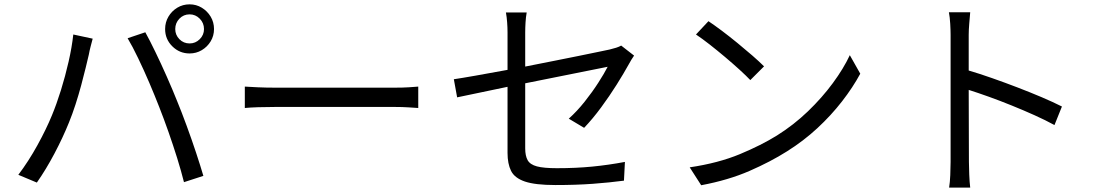

<svg xmlns="http://www.w3.org/2000/svg" viewBox="-20 -830 5040 880"><path d="M783.2 -696.8Q783.2 -669.9 802.2 -650.4Q821.3 -630.9 849.1 -630.9Q876 -630.9 895.5 -650.4Q915 -669.9 915 -696.8Q915 -724.6 895.5 -744.4Q876 -764.2 849.1 -764.2Q821.3 -764.2 802.2 -744.4Q783.2 -724.6 783.2 -696.8ZM736.8 -696.8Q736.8 -728 752 -753.7Q767.1 -779.3 792.5 -794.7Q817.9 -810.1 849.1 -810.1Q879.4 -810.1 904.8 -794.7Q930.2 -779.3 945.6 -753.7Q960.9 -728 960.9 -696.8Q960.9 -666 945.6 -640.6Q930.2 -615.2 904.8 -600.1Q879.4 -585 849.1 -585Q802.7 -585 769.8 -617.7Q736.8 -650.4 736.8 -696.8ZM217.8 -300.8Q239.3 -352.5 259.3 -416.7Q279.3 -481 294.4 -547.4Q309.6 -613.8 315.9 -671.9L404.8 -652.8Q400.4 -636.7 395.3 -616.7Q390.1 -596.7 387.2 -580.1Q381.8 -556.6 372.8 -519.8Q363.8 -482.9 352.1 -439Q340.3 -395 325.9 -350.6Q311.5 -306.2 295.9 -268.1Q268.1 -199.2 229.5 -126.2Q190.9 -53.2 148.9 6.8L64 -28.8Q111.3 -91.3 151.6 -164.6Q191.9 -237.8 217.8 -300.8ZM710 -338.9Q689.9 -390.6 664.6 -450Q639.2 -509.3 613 -563.7Q586.9 -618.2 564.9 -654.8L646 -682.1Q666 -646 692.1 -592Q718.3 -538.1 744.6 -478.5Q771 -418.9 792 -366.2Q812.5 -316.4 835.4 -253.9Q858.4 -191.4 878.7 -130.1Q898.9 -68.8 912.1 -23.9L823.2 4.9Q810.5 -45.9 792 -105.5Q773.4 -165 752.2 -225.3Q731 -285.6 710 -338.9Z M1102.1 -433.1Q1124.5 -431.6 1161.9 -429.9Q1199.2 -428.2 1241.2 -428.2Q1259.3 -428.2 1301.5 -428.2Q1343.8 -428.2 1399.4 -428.2Q1455.1 -428.2 1515.1 -428.2Q1575.2 -428.2 1630.9 -428.2Q1686.5 -428.2 1728.5 -428.2Q1770.5 -428.2 1789.1 -428.2Q1826.7 -428.2 1853.5 -429.9Q1880.4 -431.6 1897 -433.1V-335Q1881.8 -335.9 1852.8 -337.9Q1823.7 -339.8 1790 -339.8Q1771.5 -339.8 1729.2 -339.8Q1687 -339.8 1631.3 -339.8Q1575.7 -339.8 1515.6 -339.8Q1455.6 -339.8 1399.9 -339.8Q1344.2 -339.8 1302 -339.8Q1259.8 -339.8 1241.2 -339.8Q1199.7 -339.8 1162.6 -338.6Q1125.5 -337.4 1102.1 -335Z M2886.2 -575.2Q2880.9 -567.4 2873.8 -556.2Q2866.7 -544.9 2861.8 -535.2Q2838.9 -493.7 2806.2 -441.7Q2773.4 -389.6 2735.1 -337.6Q2696.8 -285.6 2657.2 -244.1L2586.9 -286.1Q2624.5 -319.8 2659.7 -364Q2694.8 -408.2 2722.4 -451.2Q2750 -494.1 2765.1 -523.9L2387.2 -448.2V-149.9Q2387.2 -115.7 2398.4 -95.7Q2409.7 -75.7 2440.9 -67.4Q2472.2 -59.1 2532.2 -59.1Q2619.1 -59.1 2694.1 -66.4Q2769 -73.7 2844.2 -87.9L2839.8 -2Q2773.4 6.8 2696.5 12.5Q2619.6 18.1 2525.9 18.1Q2433.1 18.1 2385.7 2Q2338.4 -14.2 2322.3 -46.9Q2306.2 -79.6 2306.2 -128.9V-432.1L2075.2 -383.8L2060.1 -466.8Q2093.8 -471.7 2160.2 -483.4Q2226.6 -495.1 2306.2 -509.8V-681.2Q2306.2 -703.6 2304.4 -727.5Q2302.7 -751.5 2298.8 -772.9H2394Q2390.1 -751.5 2388.7 -727.1Q2387.2 -702.6 2387.2 -681.2V-524.9Q2450.7 -537.6 2512.9 -549.8Q2575.2 -562 2628.7 -573Q2682.1 -584 2720.2 -591.8Q2758.3 -599.6 2773.9 -603Q2790.5 -606.9 2804.2 -611.3Q2817.9 -615.7 2827.1 -621.1Z M3227.1 -732.9Q3253.4 -715.3 3288.6 -689Q3323.7 -662.6 3360.1 -632.8Q3396.5 -603 3428.7 -575Q3460.9 -546.9 3481.9 -525.9L3418.9 -462.9Q3400.4 -482.4 3369.9 -510.3Q3339.4 -538.1 3303.5 -568.4Q3267.6 -598.6 3232.7 -626Q3197.8 -653.3 3169.9 -671.9ZM3141.1 -63Q3272.5 -82.5 3371.1 -123.5Q3469.7 -164.6 3541 -209Q3618.2 -257.3 3683.1 -319.8Q3748 -382.3 3797.1 -449Q3846.2 -515.6 3875 -577.1L3922.9 -492.2Q3889.2 -429.7 3839.4 -365.5Q3789.6 -301.3 3726.1 -242.4Q3662.6 -183.6 3586.9 -136.2Q3512.2 -88.9 3415.3 -46.6Q3318.4 -4.4 3193.8 19Z M4336.9 -87.9Q4336.9 -102.1 4336.9 -144Q4336.9 -186 4336.9 -244.6Q4336.9 -303.2 4336.9 -368.4Q4336.9 -433.6 4336.9 -494.6Q4336.9 -555.7 4336.9 -602.3Q4336.9 -648.9 4336.9 -669.9Q4336.9 -690.9 4335.2 -720.9Q4333.5 -751 4329.1 -773.9H4426.8Q4424.8 -751 4422.4 -721.7Q4419.9 -692.4 4419.9 -669.9V-506.8Q4469.7 -492.2 4527.3 -471.9Q4585 -451.7 4643.6 -429.2Q4702.1 -406.7 4754.9 -384.3Q4807.6 -361.8 4847.2 -341.8L4813 -256.8Q4772 -279.3 4721.4 -302Q4670.9 -324.7 4617.2 -346.4Q4563.5 -368.2 4512.5 -386.5Q4461.4 -404.8 4419.9 -418L4420.9 -87.9Q4420.9 -64.9 4422.4 -29.8Q4423.8 5.4 4426.8 29.8H4330.1Q4334 5.9 4335.4 -27.1Q4336.9 -60.1 4336.9 -87.9Z"/></svg>

Font: Source Han Sans CN
Style: Regular
Weight: 400
Designer: Ryoko NISHIZUKA  (kana, bopomofo & ideographs); Paul D. Hunt (Latin, Greek & Cyrillic); Sandoll Communications , Soo-you
Foundry: Adobe
Version: Version 2.004;hotconv 1.0.118;makeotfexe 2.5.65603